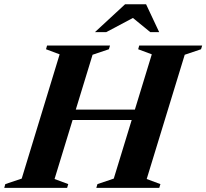

<svg xmlns="http://www.w3.org/2000/svg" viewBox="-56 -904 992 924"><path d="M206.5 -326.5 222 -376.5H679.5L663.5 -326.5ZM231 -642.5 165.5 -667 170.5 -685H473.5L468 -667L389.5 -640.5L206.5 -42.5L272.5 -18L267 0H-35.5L-30.5 -18L48.5 -44.5ZM674.5 -642.5 609 -667 614 -685H917L911.5 -667L833 -640.5L650 -42.5L716 -18L710.5 0H407.5L413 -18L491.5 -44.5ZM401 -749.5 546 -883.5H647L710 -749.5H667L571 -828H603.5L455.5 -749.5Z"/></svg>

Font: Newsreader 36pt
Style: Bold Italic
Weight: 700
Italic angle: -17°
Designer: Hugues Gentile
Foundry: Production Type
Version: Version 1.003